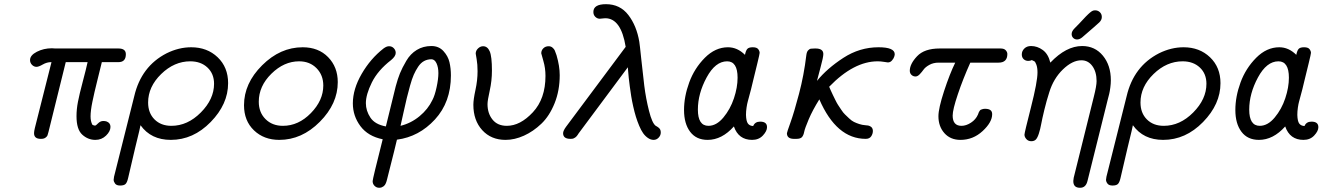

<svg xmlns="http://www.w3.org/2000/svg" viewBox="-20 -661 6339 914"><path d="M123 -375Q123 -397.9 155.5 -414.6Q188 -431.2 227.1 -431.2Q230 -431.2 235.1 -430.7Q240.2 -430.2 243.2 -430.2H543.9Q579.1 -430.2 579.1 -402.8Q579.1 -364.7 543 -365.2H464.8Q459 -340.3 443.6 -279.1Q428.2 -217.8 419.7 -175.8Q411.1 -133.8 411.1 -106.9Q411.1 -83 419.9 -66.9Q427.7 -63 433.1 -63Q436 -63 447 -74Q458 -85 471.2 -85Q481 -85 486.8 -83Q505.9 -76.2 505.9 -57.1Q505.9 -36.1 484.9 -15.6Q463.9 4.9 434.1 4.9Q398.9 4.9 371.6 -20Q344.2 -44.9 344.2 -107.9Q344.2 -141.1 351.1 -176.5Q357.9 -211.9 374 -272.5Q390.1 -333 397 -365.2H293L210.9 -33.2Q208 -22 206.1 -16.6Q204.1 -11.2 196.5 -5.6Q189 0 175.8 0H173.8Q141.6 0 142.1 -27.8Q142.1 -35.6 146 -51.8L225.1 -365.2H223.1Q203.1 -365.2 183.6 -354Q164.1 -342.8 153.8 -342.8Q141.6 -342.8 132.3 -352.3Q123 -361.8 123 -375Z M521 194.8Q521 189.9 522.9 180.2L619.1 -203.1Q652.3 -345.2 772.9 -407.2Q831.1 -436 890.1 -436Q966.3 -436 1016.1 -388.4Q1065.9 -340.8 1065.9 -265.1Q1065.9 -165 982.9 -80.1Q899.9 4.9 793 4.9Q698.7 4.9 648.9 -64.9Q647 -53.7 642.8 -36.9Q638.7 -20 623.8 41.5Q608.9 103 589.8 187Q585 208 577.4 215.1Q569.8 222.2 551.8 222.2Q534.7 222.2 527.8 212.9Q521 203.6 521 194.8ZM685.1 -172.9Q685.1 -123 715.6 -92.5Q746.1 -62 795.9 -62Q873 -62 936 -125.5Q999 -189 999 -262.2Q999 -310.1 967.5 -339.6Q936 -369.1 885.7 -369.1Q809.6 -369.1 747.3 -308.6Q685.1 -248 685.1 -172.9Z M1141.6 -160.2Q1141.6 -264.2 1227.8 -350.1Q1314 -436 1420.9 -436Q1496.1 -436 1542 -388.9Q1587.9 -341.8 1587.9 -270Q1587.9 -167 1502.4 -81.1Q1417 4.9 1309.6 4.9Q1236.3 4.9 1189 -40.5Q1141.6 -85.9 1141.6 -160.2ZM1211.9 -176.8Q1211.9 -126 1243.9 -94Q1275.9 -62 1326.7 -62Q1400.9 -62 1460 -122.6Q1519 -183.1 1519 -253.9Q1519 -303.7 1486.8 -336.4Q1454.6 -369.1 1403.8 -369.1Q1332 -369.1 1272 -310.1Q1211.9 -251 1211.9 -176.8Z M1659.7 -168.9Q1659.7 -236.8 1701.7 -309.3Q1743.7 -381.8 1805.7 -430.2Q1820.8 -441.4 1832.5 -440.9Q1845.7 -440.9 1854.7 -431.4Q1863.8 -421.9 1863.8 -409.2Q1863.8 -393.1 1841.8 -375Q1778.8 -326.2 1750.2 -268.6Q1721.7 -210.9 1721.7 -169.9Q1721.7 -133.8 1743.2 -101.3Q1764.6 -68.8 1816.9 -59.1Q1858.9 -231 1863.8 -250Q1873.5 -286.1 1884 -312Q1894.5 -337.9 1914.1 -371.3Q1933.6 -404.8 1964.1 -423.3Q1994.6 -441.9 2033.7 -441.9Q2068.8 -441.9 2090.8 -418Q2112.8 -394 2119.6 -365Q2126.5 -335.9 2126.5 -301.8Q2126.5 -174.8 2050.5 -92.3Q1974.6 -9.8 1869.6 3.9Q1866.7 19 1822.8 191.9L1821.8 195.8Q1820.8 199.7 1819.8 202.9Q1818.8 206.1 1816.9 210.9Q1814.9 215.8 1812.3 219.5Q1809.6 223.1 1805.7 226.1Q1801.8 229 1796.6 231Q1791.5 232.9 1784.7 232.9Q1772.5 232.9 1763.2 223.9Q1753.9 214.8 1753.9 201.2Q1753.9 191.4 1801.8 2Q1731.9 -12.2 1695.8 -60.5Q1659.7 -108.9 1659.7 -168.9ZM1886.7 -62Q1936.5 -74.2 1977.1 -107.7Q2017.6 -141.1 2038.6 -185.1Q2049.8 -206.1 2058.3 -245.6Q2066.9 -285.2 2066.9 -313Q2066.9 -340.8 2057.9 -359.9Q2048.8 -378.9 2033.7 -378.9Q2014.6 -378.9 1998.8 -370.4Q1982.9 -361.8 1970.7 -343.5Q1958.5 -325.2 1949.7 -305.2Q1940.9 -285.2 1931.9 -252.7Q1922.9 -220.2 1916.7 -195.1Q1910.6 -169.9 1901.6 -128.9Q1892.6 -87.9 1886.7 -62Z M2233.4 -162.1Q2233.4 -187 2243.4 -232.9Q2253.4 -278.8 2253.4 -321.8Q2253.4 -355 2249 -379.4Q2244.6 -403.8 2244.6 -405.8Q2244.6 -419.9 2255.6 -430.4Q2266.6 -440.9 2279.8 -440.9Q2300.8 -440.9 2311.3 -416.5Q2321.8 -392.1 2321.8 -325.2Q2321.8 -276.4 2311.3 -229.7Q2300.8 -183.1 2300.8 -165Q2300.8 -121.1 2324.7 -91.6Q2348.6 -62 2392.6 -62Q2456.5 -62 2516.6 -126.5Q2576.7 -190.9 2576.7 -299.8Q2576.7 -336.9 2566.7 -370.8Q2556.6 -404.8 2556.6 -407.2Q2556.6 -421.4 2566.7 -431.2Q2576.7 -440.9 2591.8 -440.9Q2603 -440.9 2610.8 -433.8Q2618.7 -426.8 2621.1 -420.4Q2623.5 -414.1 2629.4 -397.9Q2644.5 -346.2 2644.5 -303.2Q2644.5 -230 2620.1 -169.4Q2595.7 -108.9 2557.1 -72Q2518.6 -35.2 2474.1 -15.1Q2429.7 4.9 2386.7 4.9Q2317.9 4.9 2275.6 -41.5Q2233.4 -87.9 2233.4 -162.1Z M2660.6 -26.9Q2660.6 -38.1 2674.3 -57.1L2958.5 -438Q2936.5 -574.2 2861.3 -574.2Q2856.4 -574.2 2847.4 -573Q2838.4 -571.8 2835.4 -571.8Q2823.2 -571.8 2814 -580.8Q2804.7 -589.8 2804.7 -604Q2804.7 -641.1 2864.7 -641.1Q2931.6 -641.1 2971.2 -589.6Q3010.7 -538.1 3023.4 -461.9Q3025.4 -450.7 3032.5 -381.8Q3039.6 -313 3047.1 -252.4Q3054.7 -191.9 3069.6 -133.1Q3084.5 -74.2 3101.6 -62Q3102.5 -62 3106.9 -59.1Q3111.3 -56.2 3113.5 -54.7Q3115.7 -53.2 3119.1 -49.6Q3122.6 -45.9 3124 -41Q3125.5 -36.1 3125.5 -29.8Q3125.5 -16.6 3115.5 -5.9Q3105.5 4.9 3091.6 4.9Q3077.6 4.9 3064.5 -4.2Q3051.3 -13.2 3041.5 -27.1Q3031.7 -41 3022.7 -62.5Q3013.7 -84 3007.1 -105.5Q3000.5 -127 2994.4 -154.1Q2988.3 -181.2 2984.9 -202.6Q2981.4 -224.1 2978 -250Q2974.6 -275.9 2973.1 -290.5Q2971.7 -305.2 2970.2 -322.5Q2968.8 -339.8 2968.8 -340.8L2734.4 -25.9Q2733.4 -23.9 2731 -20.5Q2728.5 -17.1 2727.1 -15.1Q2725.6 -13.2 2723.1 -10.5Q2720.7 -7.8 2718 -6.3Q2715.3 -4.9 2711.9 -2.9Q2708.5 -1 2704.6 -0.5Q2700.7 0 2695.3 0Q2660.6 0 2660.6 -26.9Z M3236.3 -137.2Q3236.3 -201.2 3261 -268.6Q3285.6 -335.9 3335.4 -386Q3385.3 -436 3445.3 -436Q3490.2 -436 3526.4 -399.9Q3530.3 -419.9 3537.4 -428Q3544.4 -436 3563.5 -436Q3582.5 -436 3589.4 -427Q3596.2 -418 3596.2 -409.2Q3596.2 -404.3 3585.7 -361.1Q3575.2 -317.9 3565.2 -277.3Q3555.2 -236.8 3555.2 -235.8Q3553.2 -229 3547.9 -208.5Q3542.5 -188 3539.6 -177.5Q3536.6 -167 3533.9 -148.9Q3531.2 -130.9 3531.2 -113.8Q3532.2 -84 3540.3 -73Q3548.3 -62 3565.4 -61Q3574.2 -82 3598.6 -82Q3631.8 -82 3631.3 -55.2Q3631.3 -37.1 3611.8 -16.1Q3592.3 4.9 3560.5 4.9Q3495.6 4.9 3473.6 -59.1Q3416.5 4.9 3348.6 4.9Q3294.4 4.9 3265.4 -33.7Q3236.3 -72.3 3236.3 -137.2ZM3302.2 -139.2Q3302.2 -62 3352.5 -62Q3390.6 -62 3423.6 -101.6Q3456.5 -141.1 3473.9 -193.1Q3491.2 -245.1 3491.2 -291Q3491.2 -369.1 3441.4 -369.1Q3385.3 -369.1 3343.8 -292.2Q3302.2 -215.3 3302.2 -139.2Z M3726.1 -26.9Q3726.1 -30.8 3743.2 -78.4Q3760.3 -126 3783.7 -214.6Q3807.1 -303.2 3818.4 -397.9Q3820.3 -414.1 3826.9 -421.1Q3833.5 -428.2 3839.4 -429.2Q3845.2 -430.2 3858.4 -430.2H3862.3Q3899.4 -430.2 3899.4 -403.8Q3899.4 -388.7 3886 -339.8Q3872.6 -291 3869.1 -275.9Q3917 -335 3994.6 -385.5Q4072.3 -436 4162.1 -436Q4239.3 -436 4239.3 -402.8Q4239.3 -398.9 4236.8 -390.9Q4234.4 -382.8 4226.3 -373.3Q4218.3 -363.8 4206.5 -363.8Q4203.6 -363.8 4188 -366.5Q4172.4 -369.1 4158.2 -369.1Q4044.4 -369.1 3927.2 -248Q3927.2 -247.1 3934.8 -230.5Q3942.4 -213.9 3944.8 -209Q3947.3 -204.1 3955.8 -186.5Q3964.4 -168.9 3969.2 -161.9Q3974.1 -154.8 3984.1 -139.4Q3994.1 -124 4002.2 -116.5Q4010.3 -108.9 4022.2 -97.4Q4034.2 -85.9 4045.2 -80.6Q4056.2 -75.2 4070.3 -70.6Q4084.5 -65.9 4099.1 -64.9Q4100.1 -64.9 4102.8 -64.5Q4105.5 -64 4107.4 -64Q4109.4 -64 4112.3 -63.5Q4115.2 -63 4117.7 -62Q4120.1 -61 4122.8 -59.6Q4125.5 -58.1 4127.9 -56.2Q4130.4 -54.2 4131.8 -51.5Q4133.3 -48.8 4134.3 -45.4Q4135.3 -42 4135.3 -38.1Q4135.3 -23.9 4127.2 -12Q4119.1 0 4101.1 0Q3961.9 0 3880.4 -188Q3848.1 -136.2 3829.8 -93Q3811.5 -49.8 3808.3 -33.4Q3805.2 -17.1 3797.9 -8.5Q3790.5 0 3771.5 0H3757.3Q3726.1 -1 3726.1 -26.9Z M4311 -324.2Q4311 -356.4 4345.7 -393.3Q4380.4 -430.2 4453.1 -430.2H4743.2Q4760.3 -430.2 4767.8 -421.6Q4775.4 -413.1 4775.4 -403.8Q4775.4 -362.8 4733.4 -362.8H4599.1Q4564 -284.7 4539.6 -211.9Q4515.1 -139.2 4515.1 -110.8Q4515.1 -62 4557.1 -62Q4579.1 -62 4602.1 -76.9Q4625 -91.8 4635.3 -115.2L4637.2 -120.1Q4639.2 -125 4639.6 -126.5Q4640.1 -127.9 4643.1 -132.6Q4646 -137.2 4649.2 -138.7Q4652.3 -140.1 4657.7 -141.6Q4663.1 -143.1 4669.4 -143.1Q4703.6 -143.1 4703.1 -117.2Q4703.1 -79.1 4657.7 -37.1Q4612.3 4.9 4552.2 4.9Q4504.4 4.9 4475.8 -27.1Q4447.3 -59.1 4447.3 -107.9Q4447.3 -145 4474.1 -227.1Q4501 -309.1 4527.3 -362.8H4448.2Q4423.3 -362.8 4404.3 -352.3Q4385.3 -341.8 4376.7 -329.8Q4368.2 -317.9 4358.2 -307.4Q4348.1 -296.9 4338.4 -296.9Q4327.1 -296.9 4319.1 -304.4Q4311 -312 4311 -324.2Z M4844.2 -401.9Q4844.2 -418 4856.2 -429.9Q4868.2 -441.9 4888.2 -441.9Q4918 -441.9 4944.1 -422.9Q4970.2 -403.8 4980 -362.8Q5055.2 -441.9 5131.3 -441.9Q5192.4 -441.9 5230.2 -396Q5268.1 -350.1 5268.1 -278.8Q5268.1 -262.7 5265.6 -244.4Q5263.2 -226.1 5260.3 -214.1Q5257.3 -202.1 5252.2 -182.6Q5247.1 -163.1 5245.1 -153.8L5157.2 199.2Q5149.4 233.4 5121.1 232.9Q5088.9 232.9 5089.4 200.2Q5089.4 195.3 5091.3 185.1L5187 -200.2Q5200.2 -252 5200.2 -274.9Q5200.2 -318.8 5180.2 -346.4Q5160.2 -374 5127.9 -374Q5085 -374 5040 -330.6Q4995.1 -287.1 4975.1 -222.2Q4961.9 -181.2 4951.4 -137.7Q4940.9 -94.2 4936.5 -70.1Q4932.1 -45.9 4925.5 -25.4Q4918.9 -4.9 4911.1 3.2Q4903.3 11.2 4889.2 11.2Q4875 11.2 4866 1.2Q4856.9 -8.8 4856.9 -20Q4856.9 -28.8 4887.9 -150.4Q4918.9 -272 4918.9 -315.9Q4918.9 -338.9 4913.6 -353Q4908.2 -367.2 4904.1 -369.1Q4899.9 -371.1 4892.1 -375Q4884.3 -371.1 4875 -371.1Q4861.8 -371.1 4853 -379.4Q4844.2 -387.7 4844.2 -401.9ZM5081.5 -499Q5081.5 -512.2 5095.2 -525.9Q5106.4 -537.1 5117.9 -549.1Q5129.4 -561 5135.7 -568.1Q5142.1 -575.2 5149.2 -582.5Q5156.2 -589.8 5160.4 -593.5Q5164.6 -597.2 5168.9 -601.1Q5173.3 -605 5175.8 -606.4Q5178.2 -607.9 5181.2 -609.4Q5184.1 -610.8 5186.8 -611.3Q5189.5 -611.8 5193.4 -611.8Q5206.5 -611.8 5215.8 -603Q5225.1 -594.2 5225.1 -580.1Q5225.1 -565.9 5213.1 -554.4Q5201.2 -543 5131.3 -482.9Q5119.1 -473.1 5107.4 -473.1Q5096.2 -473.1 5088.9 -480.5Q5081.5 -487.8 5081.5 -499Z M5245.1 194.8Q5245.1 189.9 5247.1 180.2L5343.3 -203.1Q5376.5 -345.2 5497.1 -407.2Q5555.2 -436 5614.3 -436Q5690.4 -436 5740.2 -388.4Q5790 -340.8 5790 -265.1Q5790 -165 5707 -80.1Q5624 4.9 5517.1 4.9Q5422.9 4.9 5373 -64.9Q5371.1 -53.7 5366.9 -36.9Q5362.8 -20 5347.9 41.5Q5333 103 5314 187Q5309.1 208 5301.5 215.1Q5293.9 222.2 5275.9 222.2Q5258.8 222.2 5252 212.9Q5245.1 203.6 5245.1 194.8ZM5409.2 -172.9Q5409.2 -123 5439.7 -92.5Q5470.2 -62 5520 -62Q5597.2 -62 5660.2 -125.5Q5723.1 -189 5723.1 -262.2Q5723.1 -310.1 5691.7 -339.6Q5660.2 -369.1 5609.9 -369.1Q5533.7 -369.1 5471.4 -308.6Q5409.2 -248 5409.2 -172.9Z M5860.8 -137.2Q5860.8 -201.2 5885.5 -268.6Q5910.2 -335.9 5960 -386Q6009.8 -436 6069.8 -436Q6114.7 -436 6150.9 -399.9Q6154.8 -419.9 6161.9 -428Q6168.9 -436 6188 -436Q6207 -436 6213.9 -427Q6220.7 -418 6220.7 -409.2Q6220.7 -404.3 6210.2 -361.1Q6199.7 -317.9 6189.7 -277.3Q6179.7 -236.8 6179.7 -235.8Q6177.7 -229 6172.4 -208.5Q6167 -188 6164.1 -177.5Q6161.1 -167 6158.4 -148.9Q6155.8 -130.9 6155.8 -113.8Q6156.7 -84 6164.8 -73Q6172.9 -62 6189.9 -61Q6198.7 -82 6223.1 -82Q6256.3 -82 6255.9 -55.2Q6255.9 -37.1 6236.3 -16.1Q6216.8 4.9 6185.1 4.9Q6120.1 4.9 6098.1 -59.1Q6041 4.9 5973.1 4.9Q5918.9 4.9 5889.9 -33.7Q5860.8 -72.3 5860.8 -137.2ZM5926.8 -139.2Q5926.8 -62 5977.1 -62Q6015.1 -62 6048.1 -101.6Q6081.1 -141.1 6098.4 -193.1Q6115.7 -245.1 6115.7 -291Q6115.7 -369.1 6065.9 -369.1Q6009.8 -369.1 5968.3 -292.2Q5926.8 -215.3 5926.8 -139.2Z"/></svg>

Font: CMU Typewriter Text
Style: Italic
Weight: 500
Italic angle: -14.04°
Version: Version 0.7.0